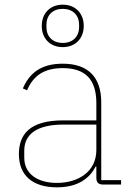

<svg xmlns="http://www.w3.org/2000/svg" viewBox="-20 -791 559 823"><path d="M249 -589C303 -589 339 -626 339 -680C339 -734 303 -771 249 -771C195 -771 159 -734 159 -680C159 -626 195 -589 249 -589ZM249 -607C206 -607 179 -634 179 -675V-685C179 -726 206 -753 249 -753C292 -753 319 -726 319 -685V-675C319 -634 292 -607 249 -607ZM499 0V-19H414V-352C414 -459 359 -518 249 -518C155 -518 106 -477 78 -412L96 -404C124 -470 173 -499 249 -499C343 -499 393 -453 393 -349V-275H251C106 -275 61 -214 61 -130C61 -39 120 12 224 12C317 12 365 -29 390 -77H393V-29C393 -9 402 0 422 0ZM224 -7C142 -7 84 -45 84 -115V-145C84 -212 133 -257 252 -257H393V-148C393 -54 314 -7 224 -7Z"/></svg>

Font: IBM Plex Arabic Thin
Style: Regular
Weight: 100
Designer: Mike Abbink, Paul van der Laan, Pieter van Rosmalen, Wael Morcos, Khajak Apelian
Foundry: Bold Monday
Version: Version 1.0